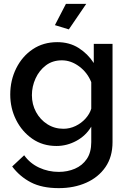

<svg xmlns="http://www.w3.org/2000/svg" viewBox="-20 -750 668 993"><path d="M272 5Q201 5 147.5 -32Q94 -69 63.5 -129.5Q33 -190 33 -261Q33 -335 64 -397Q95 -459 149.5 -495.5Q204 -532 276 -532Q339 -532 386.5 -502Q434 -472 465 -424V-523H562V-15Q562 61 525.5 114Q489 167 426 195Q363 223 284 223Q197 223 139.5 193Q82 163 43 111L105 53Q135 95 182.5 117Q230 139 284 139Q329 139 367.5 122.5Q406 106 429 72Q452 38 452 -15V-95Q424 -48 375 -21.5Q326 5 272 5ZM308 -84Q341 -84 371 -98.5Q401 -113 422.5 -137Q444 -161 452 -188V-325Q432 -375 389.5 -406.5Q347 -438 300 -438Q252 -438 217.5 -412Q183 -386 164 -344.5Q145 -303 145 -258Q145 -210 166.5 -170.5Q188 -131 225 -107.5Q262 -84 308 -84ZM336 -598 264 -620 321 -730H426Z"/></svg>

Font: Raleway SemiBold
Style: Regular
Weight: 600
Designer: Matt McInerney, Pablo Impallari, Rodrigo Fuenzalida
Foundry: Matt McInerney, Pablo Impallari, Rodrigo Fuenzalida
Version: Version 4.026